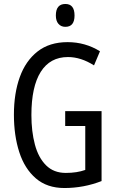

<svg xmlns="http://www.w3.org/2000/svg" viewBox="-20 -936 585 966"><path d="M308 -377H491V-25Q401 10 304 10Q217 10 160.5 -38.5Q104 -87 77 -170.5Q50 -254 50 -359Q50 -466 79.5 -548Q109 -630 169 -677Q229 -724 320 -724Q409 -724 483 -678L453 -607Q387 -649 322 -649Q232 -649 185 -574.5Q138 -500 138 -357Q138 -275 155.5 -209Q173 -143 211.5 -104.5Q250 -66 311 -66Q367 -66 409 -81V-302H308ZM309 -916Q355 -916 355 -858Q355 -801 309 -801Q287 -801 274 -816Q261 -831 261 -858Q261 -916 309 -916Z"/></svg>

Font: Noto Sans Lao ExtraCondensed
Style: Regular
Weight: 400
Width: 2
Designer: Monotype Design Team
Foundry: Monotype Imaging Inc.
Version: Version 2.003; ttfautohint (v1.8.4.7-5d5b)